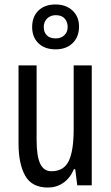

<svg xmlns="http://www.w3.org/2000/svg" viewBox="-20 -830 496 860"><path d="M391 -537V0H326L317 -72H311Q294 -32 263.5 -11Q233 10 195 10Q122 10 92.5 -43.5Q63 -97 63 -187V-537H144V-202Q144 -131 160 -97Q176 -63 210 -63Q266 -63 288 -109Q310 -155 310 -251V-537ZM229 -609Q180 -609 152 -636.5Q124 -664 124 -709Q124 -755 152 -782.5Q180 -810 229 -810Q275 -810 304.5 -783Q334 -756 334 -711Q334 -665 305.5 -637Q277 -609 229 -609ZM230 -658Q253 -658 268 -672Q283 -686 283 -709Q283 -732 269.5 -747Q256 -762 230 -762Q206 -762 191 -747Q176 -732 176 -709Q176 -686 189.5 -672Q203 -658 230 -658Z"/></svg>

Font: Noto Sans ExtraCondensed
Style: Regular
Weight: 400
Width: 2
Designer: Monotype Design Team
Foundry: Monotype Imaging Inc.
Version: Version 2.013; ttfautohint (v1.8.4.7-5d5b)